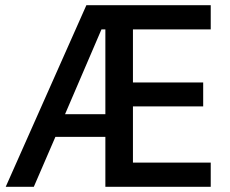

<svg xmlns="http://www.w3.org/2000/svg" viewBox="-20 -718 883 738"><path d="M385 -192H193L110 0H2L312 -698H790V-605H491V-401H761V-309H491V-93H790V0H385ZM370 -605 230 -279H385V-605Z"/></svg>

Font: IBM Plex Sans Cond Medm
Style: Regular
Weight: 500
Width: 3
Designer: Mike Abbink, Paul van der Laan, Pieter van Rosmalen
Foundry: Bold Monday
Version: Version 1.3